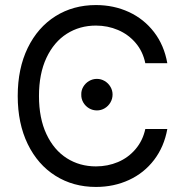

<svg xmlns="http://www.w3.org/2000/svg" viewBox="-20 -737 733 767"><path d="M363.3 -634.8Q298.3 -634.8 246.8 -602.1Q195.3 -569.3 165.5 -505.9Q135.7 -442.4 135.7 -353.5Q135.7 -264.6 165.5 -201.2Q195.3 -137.7 246.8 -105Q298.3 -72.3 363.3 -72.3Q410.2 -72.3 451.2 -89.6Q492.2 -106.9 521.2 -140.9Q550.3 -174.8 560.5 -221.7H648.4Q635.7 -150.9 595.7 -98.4Q555.7 -45.9 495.4 -18.1Q435.1 9.8 363.3 9.8Q272.5 9.8 201.7 -34.7Q130.9 -79.1 90.8 -161.4Q50.8 -243.7 50.8 -353.5Q50.8 -463.4 90.8 -545.7Q130.9 -627.9 201.7 -672.4Q272.5 -716.8 363.3 -716.8Q434.6 -716.8 494.9 -689Q555.2 -661.1 595.5 -608.6Q635.7 -556.2 648.4 -484.4H560.5Q550.8 -531.7 521.7 -565.7Q492.7 -599.6 451.4 -617.2Q410.2 -634.8 363.3 -634.8ZM304.7 -359.4Q304.2 -376 312.7 -390.4Q321.3 -404.8 335.7 -413.3Q350.1 -421.9 367.2 -421.9Q383.8 -421.9 398.2 -413.3Q412.6 -404.8 421.1 -390.4Q429.7 -376 429.7 -359.4Q429.7 -342.3 421.1 -327.6Q412.6 -313 398.2 -304.4Q383.8 -295.9 367.2 -295.9Q350.1 -295.9 335.7 -304.4Q321.3 -313 312.7 -327.6Q304.2 -342.3 304.7 -359.4Z"/></svg>

Font: Pretendard
Style: Regular
Weight: 400
Designer: Base glyphs from Inter by Rasmus Andersson; Hangeul glyphs from Noto Sans CJK(Source Han Sans) by Jang Soo-young and Kan
Foundry: Kil Hyung-jin
Version: Version 1.309